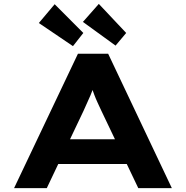

<svg xmlns="http://www.w3.org/2000/svg" viewBox="-20 -980 968 1000"><path d="M53.2 0 385.9 -700H543.4L875.1 0H700.3L507.8 -403.4Q497.5 -425.6 488.2 -445.6Q478.9 -465.7 471.4 -485.6Q463.8 -505.4 457 -525.2Q450.1 -545 444.3 -565.4L480.6 -565.8Q474.3 -544 466.9 -523.4Q459.6 -502.8 451 -483Q442.3 -463.1 433.3 -443.4Q424.3 -423.6 414.6 -401.7L223.6 0ZM207.6 -125.8 262.9 -254.5H662.9L692.2 -125.8ZM581.9 -742.5 411.8 -865.9 494.7 -959.7 637.2 -808.3ZM360 -739.7 182.3 -860.1 264.7 -958 414 -808.3Z"/></svg>

Font: Lexend Tera
Style: Regular
Weight: 400
Designer: Bonnie Shaver-Troup, Thomas Jockin
Foundry: Lexend
Version: Version 1.007